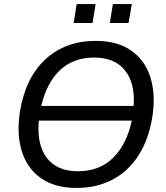

<svg xmlns="http://www.w3.org/2000/svg" viewBox="-20 -915 816 944"><path d="M78 -366Q105 -532 203 -623Q301 -714 451 -714Q557 -714 625 -666.5Q693 -619 719.5 -534.5Q746 -450 729 -340Q711 -229 661 -151Q611 -73 533.5 -32Q456 9 356 9Q250 9 182 -38.5Q114 -86 87.5 -170.5Q61 -255 78 -366ZM443 -632Q340 -632 274.5 -569.5Q209 -507 183 -394H637Q645 -506 594.5 -569Q544 -632 443 -632ZM363 -73Q469 -73 536 -139Q603 -205 628 -322H171Q160 -205 210 -139Q260 -73 363 -73ZM520 -802 535 -895H628L612 -802ZM342 -802 357 -895H450L435 -802Z"/></svg>

Font: Mulish Medium
Style: Italic
Weight: 500
Italic angle: -9°
Designer: Vernon Adams
Foundry: Vernon Adams
Version: Version 3.603; ttfautohint (v1.8.3)